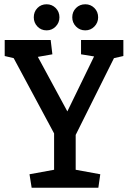

<svg xmlns="http://www.w3.org/2000/svg" viewBox="-20 -878 602 898"><path d="M128 0 118 -63 233 -84V-254L44 -606L2 -616V-691H217L225 -624L157 -612L295 -357L420 -614L359 -624V-691H557V-616L513 -606L334 -247V-84L449 -63L440 0ZM379 -736Q353 -736 335.5 -754Q318 -772 318 -797Q318 -823 335.5 -840.5Q353 -858 379 -858Q404 -858 421.5 -840.5Q439 -823 439 -797Q439 -772 421.5 -754Q404 -736 379 -736ZM198 -736Q172 -736 155 -754Q138 -772 138 -797Q138 -823 155 -840.5Q172 -858 198 -858Q223 -858 240.5 -840.5Q258 -823 258 -797Q258 -772 240.5 -754Q223 -736 198 -736Z"/></svg>

Font: Kreon Light
Style: Regular
Weight: 400
Version: Version 2.002